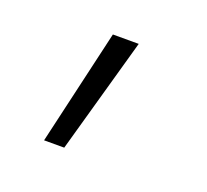

<svg xmlns="http://www.w3.org/2000/svg" viewBox="-58 -122 404 375"><g transform="rotate(20 144.0 66.0)"><path d="M106.4 186.5H64.5L120.1 -53.7H173.8Z"/></g></svg>

Font: Pretendard GOV ExtraLight
Style: Regular
Weight: 200
Designer: Base glyphs from Inter by Rasmus Andersson; Hangeul glyphs from Noto Sans CJK(Source Han Sans) by Jang Soo-young and Kan
Foundry: Kil Hyung-jin
Version: Version 1.309